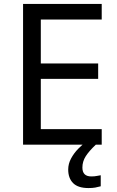

<svg xmlns="http://www.w3.org/2000/svg" viewBox="-20 -734 596 974"><path d="M496 0H97V-714H496V-635H187V-412H478V-334H187V-79H496ZM398 116Q398 161 443 161Q460 161 471.5 158.5Q483 156 491 155V211Q477 215 463 217.5Q449 220 429 220Q376 220 351 195Q326 170 326 126Q326 97 340.5 70Q355 43 376.5 21Q398 -1 418 -15L466 0Q432 32 415 58.5Q398 85 398 116Z"/></svg>

Font: Noto Sans Modi
Style: Regular
Weight: 400
Designer: Monotype Design Team
Foundry: Monotype Imaging Inc.
Version: Version 2.003; ttfautohint (v1.8.4.7-5d5b)